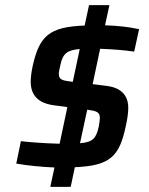

<svg xmlns="http://www.w3.org/2000/svg" viewBox="-20 -716 579 744"><path d="M500 -516 519 -603C476 -612 440 -616 387 -618L404 -696H325L308 -617C170 -612 133 -576 107 -462C102 -439 99 -417 99 -400C99 -346 129 -316 189 -308L241 -301L211 -159C136 -161 75 -167 61 -169L43 -82C83 -75 140 -69 191 -67L175 8H254L270 -68C406 -74 443 -108 468 -230C474 -257 477 -280 477 -298C477 -347 449 -376 394 -383L339 -390L368 -527C417 -525 460 -522 500 -516ZM262 -399 254 -400C221 -404 208 -408 208 -429C208 -437 210 -448 214 -464C223 -508 240 -522 289 -526ZM367 -259C367 -251 365 -240 363 -227C353 -181 341 -165 290 -161L318 -291C354 -286 367 -282 367 -259Z"/></svg>

Font: Saira UNSAM Medium Italic
Style: Regular
Weight: 500
Italic angle: -12°
Designer: Hector Gatti with collaboration of the Omnibus-Type team
Foundry: Omnibus-Type
Version: Version 0.072;PS 000.072;hotconv 1.0.88;makeotf.lib2.5.64775